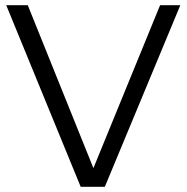

<svg xmlns="http://www.w3.org/2000/svg" viewBox="-20 -720 719 740"><path d="M291 0H384L675 -700H597L340 -72L87 -700H4Z"/></svg>

Font: Red Hat Display
Style: Regular
Weight: 400
Designer: Pentagram, MCKL
Foundry: Pentagram, MCKL
Version: Version 1.023